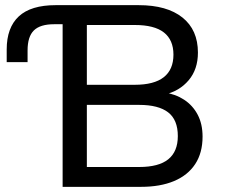

<svg xmlns="http://www.w3.org/2000/svg" viewBox="-20 -725 872 745"><path d="M223 0V-631H190Q136 -631 111.5 -607Q87 -583 87 -529V-484H6V-533Q6 -618 53 -661.5Q100 -705 196 -705H518Q628 -705 688 -657Q748 -609 748 -521Q748 -456 712 -413.5Q676 -371 618 -358V-366Q661 -360 694.5 -338Q728 -316 747 -280Q766 -244 766 -195Q766 -132 737.5 -88.5Q709 -45 655.5 -22.5Q602 0 527 0ZM317 -77H520Q596 -77 633 -107Q670 -137 670 -197Q670 -260 632.5 -289Q595 -318 520 -318H317ZM317 -396H503Q578 -396 615.5 -425.5Q653 -455 653 -513Q653 -570 616 -599Q579 -628 503 -628H317Z"/></svg>

Font: Nunito Sans 10pt Medium
Style: Regular
Weight: 500
Designer: Vernon Adams
Foundry: Vernon Adams
Version: Version 3.101;gftools[0.9.27]